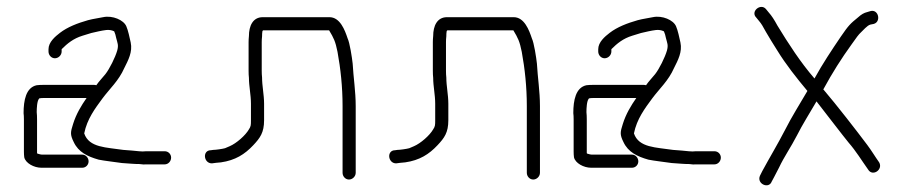

<svg xmlns="http://www.w3.org/2000/svg" viewBox="-20 -518 2682 570"><path d="M163 -365V-372C180.1 -389.1 198 -403.7 225 -412L251 -420C259.7 -422 267 -423.7 273 -425C287.9 -427.7 303.3 -432.8 319 -425C321.7 -419 323.7 -412.3 325 -405C328.8 -389.8 332.5 -384.6 328 -368C322.1 -347.4 305.2 -313.6 293 -298C282.8 -285.2 273.8 -276.7 266 -265C263.3 -265.7 261 -266 259 -266H108C101.3 -266 95 -265.7 89 -265C57.2 -258.2 50 -220.5 50 -182C50.7 -177.3 51 -171 51 -163V-68C51 -62 51.3 -56.3 52 -51C55.8 -33.8 80.6 -20 103 -20H224C234.6 -20 243 -28.4 243 -39C243 -49.6 234.6 -59 224 -59H104C102 -59 97.7 -60 91 -62C91 -62.7 90.7 -63 90 -63V-163C90 -171.7 89.7 -179 89 -185C89 -195.8 89.9 -218.9 96 -225C96 -225.7 96.3 -226 97 -226C100.3 -226.7 104 -227 108 -227H237C221.3 -204.5 206.3 -179.9 197 -150C189.5 -126.1 187.4 -119.2 199 -96C213 -66.3 239.6 -53.5 273 -44C288.9 -40.6 324.6 -36.7 342 -34L370 -32C378.7 -31.3 386.7 -31 394 -31C402 -29.7 409.3 -29.3 416 -30H469C479.6 -30 488 -39.4 488 -50C488 -60.6 479.6 -69 469 -69H414C400.5 -67.1 386.5 -70 372 -71L346 -73C296.3 -80.7 244.3 -79.1 230 -122C238.6 -164.8 262.4 -196.2 284 -225.5C305.8 -255 332.3 -278 349 -316C360.5 -339 374.1 -363.8 368 -392C364.9 -405.9 360.4 -428 355 -440C347.2 -458.5 314.2 -473 286 -467C270.6 -463.6 258.3 -462.6 241 -458C210.2 -449.2 180.4 -437.8 158 -420.5C143.7 -409.5 124 -392.9 124 -372V-365C124 -354.4 132.4 -345 143 -345C153.6 -345 163 -354.4 163 -365Z M1036 -5V-203C1036 -246.6 1029.1 -289.2 1027 -329C1025.1 -347 1018.2 -391.6 1012 -404C1003.8 -428.7 989.6 -467 958 -467H760C730.7 -467 719 -441.1 719 -411C718.3 -404.3 718 -398.3 718 -393V-308C718 -300 718.3 -293 719 -287C719 -262 725 -236.8 725 -210V-161C725 -146.3 724.8 -142.8 719 -134C708.7 -115.9 681.7 -92.4 662 -84L648 -78C640.5 -75.9 620.7 -73 613 -73L606 -72C580.2 -72 584.2 -33 609 -33C618.2 -34.3 623.4 -35 636 -36C678.6 -42.1 706.7 -60 732 -87C752.1 -108.4 764 -124.3 764 -161V-210C764 -236.6 758 -262.7 758 -288C757.3 -294 757 -300.7 757 -308V-393C757 -398.3 757.3 -404 758 -410C758 -416 758.3 -421 759 -425C759 -425.7 759.7 -426.7 761 -428H957C970.8 -405.1 975.8 -395.2 982 -364C991.2 -313.7 997 -260.2 997 -203V-5C997 5.6 1005.4 15 1016 15C1026.6 15 1036 5.6 1036 -5Z M1583 -5V-203C1583 -246.6 1576.1 -289.2 1574 -329C1572.1 -347 1565.2 -391.6 1559 -404C1550.8 -428.7 1536.6 -467 1505 -467H1307C1277.7 -467 1266 -441.1 1266 -411C1265.3 -404.3 1265 -398.3 1265 -393V-308C1265 -300 1265.3 -293 1266 -287C1266 -262 1272 -236.8 1272 -210V-161C1272 -146.3 1271.8 -142.8 1266 -134C1255.7 -115.9 1228.7 -92.4 1209 -84L1195 -78C1187.5 -75.9 1167.7 -73 1160 -73L1153 -72C1127.2 -72 1131.2 -33 1156 -33C1165.2 -34.3 1170.4 -35 1183 -36C1225.6 -42.1 1253.7 -60 1279 -87C1299.1 -108.4 1311 -124.3 1311 -161V-210C1311 -236.6 1305 -262.7 1305 -288C1304.3 -294 1304 -300.7 1304 -308V-393C1304 -398.3 1304.3 -404 1305 -410C1305 -416 1305.3 -421 1306 -425C1306 -425.7 1306.7 -426.7 1308 -428H1504C1517.8 -405.1 1522.8 -395.2 1529 -364C1538.2 -313.7 1544 -260.2 1544 -203V-5C1544 5.6 1552.4 15 1563 15C1573.6 15 1583 5.6 1583 -5Z M1795 -365V-372C1812.1 -389.1 1830 -403.7 1857 -412L1883 -420C1891.7 -422 1899 -423.7 1905 -425C1919.9 -427.7 1935.3 -432.8 1951 -425C1953.7 -419 1955.7 -412.3 1957 -405C1960.8 -389.8 1964.5 -384.6 1960 -368C1954.1 -347.4 1937.2 -313.6 1925 -298C1914.8 -285.2 1905.8 -276.7 1898 -265C1895.3 -265.7 1893 -266 1891 -266H1740C1733.3 -266 1727 -265.7 1721 -265C1689.2 -258.2 1682 -220.5 1682 -182C1682.7 -177.3 1683 -171 1683 -163V-68C1683 -62 1683.3 -56.3 1684 -51C1687.8 -33.8 1712.6 -20 1735 -20H1856C1866.6 -20 1875 -28.4 1875 -39C1875 -49.6 1866.6 -59 1856 -59H1736C1734 -59 1729.7 -60 1723 -62C1723 -62.7 1722.7 -63 1722 -63V-163C1722 -171.7 1721.7 -179 1721 -185C1721 -195.8 1721.9 -218.9 1728 -225C1728 -225.7 1728.3 -226 1729 -226C1732.3 -226.7 1736 -227 1740 -227H1869C1853.3 -204.5 1838.3 -179.9 1829 -150C1821.5 -126.1 1819.4 -119.2 1831 -96C1845 -66.3 1871.6 -53.5 1905 -44C1920.9 -40.6 1956.6 -36.7 1974 -34L2002 -32C2010.7 -31.3 2018.7 -31 2026 -31C2034 -29.7 2041.3 -29.3 2048 -30H2101C2111.6 -30 2120 -39.4 2120 -50C2120 -60.6 2111.6 -69 2101 -69H2046C2032.5 -67.1 2018.5 -70 2004 -71L1978 -73C1928.3 -80.7 1876.3 -79.1 1862 -122C1870.6 -164.8 1894.4 -196.2 1916 -225.5C1937.8 -255 1964.3 -278 1981 -316C1992.5 -339 2006.1 -363.8 2000 -392C1996.9 -405.9 1992.4 -428 1987 -440C1979.2 -458.5 1946.2 -473 1918 -467C1902.6 -463.6 1890.3 -462.6 1873 -458C1842.2 -449.2 1812.4 -437.8 1790 -420.5C1775.7 -409.5 1756 -392.9 1756 -372V-365C1756 -354.4 1764.4 -345 1775 -345C1785.6 -345 1795 -354.4 1795 -365Z M2564 -485 2554 -482C2545.3 -480 2536.7 -475 2528 -467C2504 -447.4 2499.7 -443.5 2476 -409C2449.4 -369.7 2421.9 -328.6 2398 -285C2356.9 -332.3 2320.4 -388.8 2288 -442C2278.7 -459.3 2270.3 -472 2263 -480L2254 -491C2238.4 -509.7 2207.1 -483.9 2225 -466L2234 -455C2239.3 -449 2246 -438.3 2254 -423C2263.3 -407 2274.3 -389 2287 -369C2313.3 -326.1 2344.9 -286.5 2377 -248C2355.5 -211.2 2329.2 -169.3 2311 -133C2288.1 -88.6 2264.5 -49.9 2243 -10L2236 4C2225.9 27.7 2262.3 44.2 2271 21L2278 8C2282.7 -0.7 2287.7 -10.3 2293 -21C2307.2 -51.5 2328.2 -81.4 2346 -116C2361.6 -147.3 2385.2 -184.5 2404 -217C2425.7 -189.2 2485 -111.9 2499 -95C2521.6 -69.1 2537.9 -41.7 2557 -15C2569.9 7.6 2602.5 -14.2 2590 -36C2577.9 -52.9 2567.9 -70.2 2554.5 -88C2524.1 -128.6 2464 -206.1 2424 -253L2425 -254C2450.4 -300.9 2478.5 -345.3 2508 -386C2521.3 -405.3 2530.3 -417 2535 -421C2542.2 -427.4 2554.3 -442.6 2564 -445L2574 -447C2596.8 -453.5 2588 -491.8 2564 -485Z"/></svg>

Font: Just Breathe
Style: Regular
Weight: 400
Foundry: Cannot Into Space Fonts
Version: Version 0.72